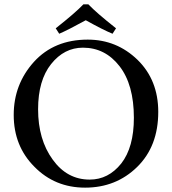

<svg xmlns="http://www.w3.org/2000/svg" viewBox="-20 -847 790 882"><path d="M513 -717 497 -692Q455 -709 374 -754Q290 -708 252 -692L236 -717Q326 -788 363 -827H386Q423 -788 513 -717ZM383 -665Q516 -665 612 -572Q707 -479 707 -333Q707 -175 610 -80Q513 15 371 15Q232 15 138 -81Q43 -176 43 -319Q43 -460 136 -563Q229 -665 383 -665ZM361 -628Q275 -628 215 -553Q155 -478 155 -345Q155 -206 222 -114Q288 -22 392 -22Q478 -22 537 -96Q595 -170 595 -306Q595 -458 529 -543Q463 -628 361 -628Z"/></svg>

Font: Ponomar
Style: Regular
Weight: 400
Version: Version 1.301; ttfautohint (v1.8.4.7-5d5b)